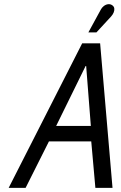

<svg xmlns="http://www.w3.org/2000/svg" viewBox="-20 -910 586 930"><path d="M518 -830Q527 -840 531 -850.5Q535 -861 533.5 -870Q532 -879 523 -885Q514 -891 503 -889.5Q492 -888 482.5 -880.5Q473 -873 468 -863L408 -753H447ZM525 0 465 -700H378L22 0H104L217 -225H422L442 0ZM252 -300 397 -595 420 -300Z"/></svg>

Font: Advent Pro Medium
Style: Italic
Weight: 500
Italic angle: -12°
Version: Version 3.000